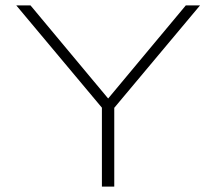

<svg xmlns="http://www.w3.org/2000/svg" viewBox="-20 -695 824 715"><path d="M359.5 0H405.5V-293.5L725 -675H672L383 -328.5H382.5L93.5 -675H40.5L359.5 -294Z"/></svg>

Font: Anybody Expanded ExtraLight
Style: Regular
Weight: 250
Width: 7
Version: Version 1.113;gftools[0.9.25]